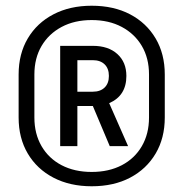

<svg xmlns="http://www.w3.org/2000/svg" viewBox="-20 -760 640 670"><path d="M300 -110Q224 -110 166.5 -140Q109 -170 77 -224Q45 -278 45 -350V-500Q45 -572 77 -626Q109 -680 166.5 -710Q224 -740 300 -740Q377 -740 434 -710Q491 -680 523 -626Q555 -572 555 -500V-350Q555 -278 523 -224Q491 -170 434 -140Q377 -110 300 -110ZM100 -350Q100 -293 125 -250Q150 -207 195 -183.5Q240 -160 300 -160Q360 -160 405 -183.5Q450 -207 475 -250Q500 -293 500 -350V-500Q500 -557 475 -599.5Q450 -642 405 -666Q360 -690 300 -690Q240 -690 195 -666Q150 -642 125 -599.5Q100 -557 100 -500ZM190 -250V-600H304Q358 -600 389.5 -571.5Q421 -543 421 -495Q421 -426 361 -400L427 -250H363L304 -390H250V-250ZM250 -440H304Q330 -440 345 -454.5Q360 -469 360 -495Q360 -521 345 -535.5Q330 -550 304 -550H250Z"/></svg>

Font: JetBrainsMono Nerd Font Mono
Style: Regular
Weight: 400
Monospace: yes
Designer: Philipp Nurullin, Konstantin Bulenkov
Foundry: JetBrains
Version: Version 2.304; ttfautohint (v1.8.4.7-5d5b);Nerd Fonts 2.3.0